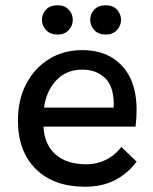

<svg xmlns="http://www.w3.org/2000/svg" viewBox="-20 -699 579 728"><path d="M302 9Q184 9 116 -58Q48 -125 48 -243Q48 -321 79.5 -381Q111 -441 166 -475Q221 -509 291 -509Q399 -509 455 -434.5Q511 -360 494 -219H145Q148 -151 190.5 -113.5Q233 -76 309 -76Q346 -76 380.5 -92.5Q415 -109 440 -142L498 -86Q463 -40 415 -15.5Q367 9 302 9ZM292 -435Q231 -435 193 -394Q155 -353 147 -291H411Q414 -367 380.5 -401Q347 -435 292 -435ZM199 -568Q170 -568 154.5 -585Q139 -602 139 -624Q139 -646 154.5 -662.5Q170 -679 199 -679Q225 -679 240.5 -662.5Q256 -646 256 -624Q256 -602 240.5 -585Q225 -568 199 -568ZM381 -568Q353 -568 337.5 -585Q322 -602 322 -624Q322 -646 337.5 -662.5Q353 -679 381 -679Q408 -679 423.5 -662.5Q439 -646 439 -624Q439 -602 423.5 -585Q408 -568 381 -568Z"/></svg>

Font: Livvic Medium
Style: Regular
Weight: 500
Designer: Jacques Le Bailly, Baron von Fonthausen
Version: Version 1.001; ttfautohint (v1.8.2)